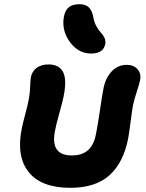

<svg xmlns="http://www.w3.org/2000/svg" viewBox="-20 -938 697 918"><path d="M415 -682.1Q357.9 -682.1 318.6 -731.4Q279.3 -780.8 283.2 -840.8Q286.1 -879.9 304.4 -898.9Q322.8 -918 359.9 -918Q389.6 -918 405.3 -902.3Q420.9 -886.7 426.8 -853Q430.7 -830.1 441.7 -811Q452.6 -792 462.9 -781.5Q473.1 -771 479.7 -756.6Q486.3 -742.2 482.9 -726.1Q473.6 -682.1 415 -682.1ZM315.9 -40Q177.7 -40 117.4 -115Q57.1 -189.9 84 -323.2Q88.9 -347.7 100.6 -391.6Q112.3 -435.5 115.2 -451.2Q123 -488.3 124 -520.5Q125 -552.7 127.9 -569.8Q133.8 -598.1 155.8 -614Q177.7 -629.9 211.9 -629.9Q262.7 -629.9 281.5 -593.8Q300.3 -557.6 284.2 -477.1Q279.8 -454.6 263.7 -396.7Q247.6 -338.9 243.2 -314Q218.8 -194.8 323.2 -194.8Q372.6 -194.8 400.9 -220Q429.2 -245.1 439 -297.9Q448.2 -344.2 458 -411.4Q467.8 -478.5 475.1 -517.1Q485.4 -566.9 514.6 -597.4Q543.9 -627.9 585.9 -627.9Q618.7 -627.9 637.2 -607.4Q655.8 -586.9 649.9 -555.2Q647 -539.1 634.3 -500.5Q621.6 -461.9 616.2 -436Q611.8 -413.1 604.7 -357.9Q597.7 -302.7 592.8 -275.9Q570.3 -160.6 503.7 -100.3Q437 -40 315.9 -40Z"/></svg>

Font: Shantell Sans Irregular
Style: Bold Italic
Weight: 700
Italic angle: -11.31°
Designer: Stephen Nixon, Anya Danilova, Shantell Martin
Foundry: Arrow Type
Version: Version 1.006;[9816181b4]